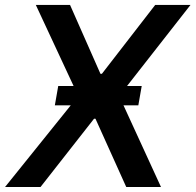

<svg xmlns="http://www.w3.org/2000/svg" viewBox="-38 -747 781 767"><path d="M241.8 -727.3H105.1L256 -403.4H194.6L181.1 -326.3H244.7L-17.8 0H123.9L337.7 -272.7H343.4L466.3 0H605.1L455.3 -326.3H514.6L528.1 -403.4H469.5L723 -727.3H582L369 -452.1H363.3Z"/></svg>

Font: Magic Ui Pro Semi Bold
Style: Italic
Weight: 600
Italic angle: -9.39999°
Designer: Stefan Endress, Andreas Faust
Version: Version 1.000;FEAKit 1.0